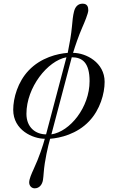

<svg xmlns="http://www.w3.org/2000/svg" viewBox="-20 -744 626 1046"><path d="M260 -12 371 -432C429 -432 468 -402 468 -302C468 -159 361 -27 260 -12ZM52 -146C52 -34 160 12 224 12C215 46 193 114 163 178C152 202 139 231 139 250C139 268 152 282 169 282C195 282 210 261 214 237C216 224 217 211 218 198C223 130 242 51 253 12C307 8 399 -13 466 -84C525 -146 550 -234 550 -298C550 -404 448 -456 378 -456C391 -498 408 -548 428 -594C440 -621 461 -671 461 -688C461 -706 456 -724 430 -724C404 -724 389 -706 383 -680C378 -662 374 -627 372 -600C368 -556 360 -510 349 -456C295 -452 203 -431 136 -360C77 -298 52 -210 52 -146ZM124 -124C124 -268 239 -413 342 -432L231 -12C176 -12 124 -48 124 -124Z"/></svg>

Font: Old Standard
Style: Italic
Weight: 400
Italic angle: -15.2°
Designer: Alexey Kryukov <alexios@thessalonica.org.ru>
Version: Version 2.0